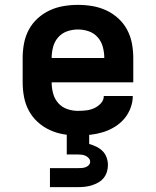

<svg xmlns="http://www.w3.org/2000/svg" viewBox="-20 -548 640 788"><path d="M300 8Q270 8 240.5 3Q211 -2 184 -14.5Q157 -27 134.5 -47.5Q112 -68 98 -94.5Q84 -121 78.5 -150.5Q73 -180 73 -210V-310Q73 -340 78.5 -369.5Q84 -399 98 -425.5Q112 -452 134.5 -472.5Q157 -493 184 -505.5Q211 -518 240.5 -523Q270 -528 300 -528Q330 -528 359.5 -523Q389 -518 416 -505.5Q443 -493 465.5 -472.5Q488 -452 502 -425.5Q516 -399 521.5 -369.5Q527 -340 527 -310V-210H192Q192 -187 198 -164.5Q204 -142 219 -125Q234 -108 255.5 -100.5Q277 -93 300 -93Q317 -93 334 -95Q351 -97 366.5 -104Q382 -111 394 -124Q406 -137 406 -154H525Q525 -129 515.5 -104Q506 -79 489 -59.5Q472 -40 449.5 -26.5Q427 -13 402.5 -5.5Q378 2 352 5Q326 8 300 8ZM192 -310H408Q408 -333 402 -355.5Q396 -378 381 -395Q366 -412 344.5 -419.5Q323 -427 300 -427Q277 -427 255.5 -419.5Q234 -412 219 -395Q204 -378 198 -355.5Q192 -333 192 -310ZM185 220V142H300Q308 142 315.5 141.5Q323 141 330.5 138.5Q338 136 344 130Q350 124 350 116Q350 108 344.5 101.5Q339 95 331.5 91.5Q324 88 316 87Q308 86 300 86H254V0H346V43Q361 47 375.5 54Q390 61 401 72Q412 83 417.5 98.5Q423 114 423 129Q423 144 418.5 158Q414 172 405 183Q396 194 383.5 201Q371 208 357 212.5Q343 217 328.5 218.5Q314 220 300 220Z"/></svg>

Font: R Plex Mono
Style: Bold
Weight: 700
Monospace: yes
Designer: Belleve Invis
Foundry: Belleve Invis
Version: Version 31.8.0